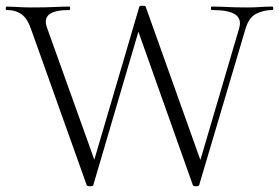

<svg xmlns="http://www.w3.org/2000/svg" viewBox="-25 -648 975 671"><path d="M447 -570 481 -613 301 -1Q300 3 290 3Q280 3 278 -1L85 -542Q72 -582 51 -597.5Q30 -613 -2 -613Q-5 -613 -5 -619Q-5 -625 -2 -625Q12 -625 26.5 -624Q41 -623 55.5 -622.5Q70 -622 83 -622Q136 -622 165.5 -623.5Q195 -625 218 -625Q220 -625 220 -619Q220 -613 218 -613Q167 -613 147.5 -598Q128 -583 139 -552L315 -61L282 -13L462 -625Q463 -628 473 -628Q483 -628 484 -625L687 -56L653 -13L811 -550Q820 -582 797 -597.5Q774 -613 715 -613Q712 -613 712 -619Q712 -625 715 -625Q744 -625 770 -623.5Q796 -622 839 -622Q867 -622 884.5 -623.5Q902 -625 927 -625Q930 -625 930 -619Q930 -613 927 -613Q897 -613 870.5 -600Q844 -587 832 -544L671 -1Q670 3 660 3Q650 3 649 -1Z"/></svg>

Font: Cormorant Infant Light
Style: Regular
Weight: 300
Designer: Christian Thalmann (Catharsis Fonts)
Foundry: Catharsis Fonts
Version: Version 4.001